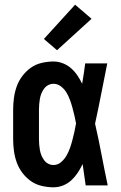

<svg xmlns="http://www.w3.org/2000/svg" viewBox="-20 -790 515 818"><path d="M208 8Q183 8 157.5 2Q132 -4 111.5 -18.5Q91 -33 75.5 -53.5Q60 -74 51.5 -97.5Q43 -121 39.5 -146.5Q36 -172 36 -197V-323Q36 -348 39.5 -373.5Q43 -399 51.5 -422.5Q60 -446 75.5 -466.5Q91 -487 111.5 -501.5Q132 -516 157.5 -522Q183 -528 208 -528Q228 -528 247.5 -520.5Q267 -513 282.5 -499.5Q298 -486 309.5 -469Q321 -452 330 -433Q334 -455 337 -476.5Q340 -498 343 -520H437Q424 -456 411.5 -391.5Q399 -327 385 -263Q400 -198 412.5 -132Q425 -66 439 0H345Q342 -23 338.5 -45.5Q335 -68 332 -91Q323 -72 311.5 -54.5Q300 -37 284.5 -22.5Q269 -8 249 0Q229 8 208 8ZM208 -87Q226 -87 240 -99Q254 -111 263 -126.5Q272 -142 278 -159Q284 -176 288.5 -193.5Q293 -211 297 -228.5Q301 -246 304 -264Q301 -281 297 -298Q293 -315 288.5 -331.5Q284 -348 278 -364.5Q272 -381 263 -396Q254 -411 239.5 -422Q225 -433 208 -433Q196 -433 185.5 -427.5Q175 -422 168 -412.5Q161 -403 156.5 -392Q152 -381 150 -369.5Q148 -358 147 -346.5Q146 -335 146 -323V-197Q146 -185 147 -173.5Q148 -162 150 -150.5Q152 -139 156.5 -128Q161 -117 168 -107.5Q175 -98 185.5 -92.5Q196 -87 208 -87ZM223 -576 167 -624 300 -770 370 -710Z"/></svg>

Font: Iosevka QP
Style: Bold
Weight: 700
Designer: Belleve Invis
Foundry: Belleve Invis
Version: Version 20.0.0; ttfautohint (v1.8.4)